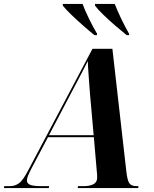

<svg xmlns="http://www.w3.org/2000/svg" viewBox="-77 -964 790 984"><path d="M-57 0 -55 -10H-27Q0 -10 20.5 -25Q41 -40 67 -90L397 -714H499L570 -90Q575 -42 585 -26Q595 -10 624 -10H633L631 0H321L323 -10H351Q383 -10 402 -20Q421 -30 421 -54Q421 -62 420.5 -70.5Q420 -79 419 -87L404 -261H169L85 -102Q73 -79 67 -64.5Q61 -50 61 -39Q61 -23 78.5 -16.5Q96 -10 134 -10H175L173 0ZM288 -488 174 -271H403L384 -485Q381 -529 377.5 -573.5Q374 -618 373 -651Q357 -619 337 -581Q317 -543 288 -488ZM407 -784Q382 -804 349.5 -832.5Q317 -861 288 -889Q259 -917 245 -935V-944H346Q358 -912 378.5 -869.5Q399 -827 420 -792V-784ZM572 -784Q547 -804 514.5 -832Q482 -860 453 -888Q424 -916 410 -935V-944H511Q524 -910 544 -868.5Q564 -827 584 -792L585 -784Z"/></svg>

Font: Noto Serif Display SemiCondensed
Style: Bold Italic
Weight: 700
Width: 4
Italic angle: -12°
Designer: Monotype Design Team
Foundry: Monotype Imaging Inc.
Version: Version 2.009